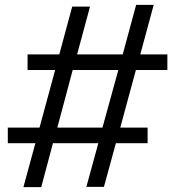

<svg xmlns="http://www.w3.org/2000/svg" viewBox="-20 -767 718 787"><path d="M585 -180V-244H473L537 -480H666V-544H555L610 -747H538L483 -544H296L349 -740H276L223 -544H93V-480H206L142 -244H12V-180H125L76 0H149L197 -180H383L334 -1H406L455 -180ZM400 -244H215L278 -480H465Z"/></svg>

Font: LilGrotesk
Style: Regular
Weight: 400
Designer: Bastien Sozeau
Foundry: NBR — Bastien Sozeau
Version: Version 2.001